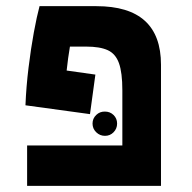

<svg xmlns="http://www.w3.org/2000/svg" viewBox="-20 -606 626 626"><path d="M291 -362.8 273.4 -233.9 63 -262.7Q65.4 -322.8 73 -385Q80.6 -447.3 90.3 -500.2Q100.1 -553.2 108.9 -585.9H294.4Q504.9 -585.9 504.9 -395V0H68.4V-131.8H378.9V-311.5Q378.9 -369.1 367.9 -399.9Q356.9 -430.7 331.3 -442.4Q305.7 -454.1 260.7 -454.1H208Q201.7 -417.5 197.3 -376ZM322.3 -163.1Q305.7 -163.1 293.7 -174.8Q281.7 -186.5 281.7 -203.1Q281.7 -219.7 293.7 -231.2Q305.7 -242.7 322.3 -242.2Q338.9 -242.2 350.3 -231Q361.8 -219.7 361.8 -203.1Q361.8 -186.5 350.3 -174.8Q338.9 -163.1 322.3 -163.1Z"/></svg>

Font: CaskaydiaMono NF
Style: Bold
Weight: 700
Designer: Aaron Bell
Foundry: Saja Typeworks
Version: Version 2111.001; ttfautohint (v1.8.4);Nerd Fonts 3.1.1